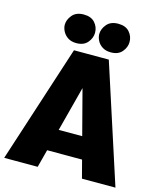

<svg xmlns="http://www.w3.org/2000/svg" viewBox="-134 -1007 924 1102"><g transform="rotate(15 327.5 -456.5)"><path d="M237 -236H415L459 -106H193ZM224 -700H379L196 0H-3ZM276 -700H431L658 0H459ZM135 -828Q135 -858 158 -885.5Q181 -913 226 -913Q270 -913 292.5 -887.5Q315 -862 315 -828Q315 -797 292.5 -770Q270 -743 226 -743Q196 -743 176 -756Q156 -769 145.5 -789Q135 -809 135 -828ZM340 -828Q340 -858 363 -885.5Q386 -913 431 -913Q475 -913 497.5 -887.5Q520 -862 520 -828Q520 -797 497.5 -770Q475 -743 431 -743Q401 -743 380.5 -756Q360 -769 350 -789Q340 -809 340 -828Z"/></g></svg>

Font: Moderustic ExtraBold
Style: Regular
Weight: 800
Designer: Tural Alisoy
Foundry: TAFT Foundry
Version: Version 2.120